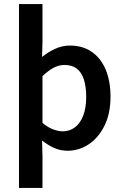

<svg xmlns="http://www.w3.org/2000/svg" viewBox="-20 -726 604 940"><path d="M73 194V-706H188V-525L186 -447Q215 -471 250 -487Q285 -503 322 -503Q385 -503 429.5 -472Q474 -441 497.5 -385Q521 -329 521 -253Q521 -169 491 -109.5Q461 -50 413.5 -19Q366 12 311 12Q276 12 245.5 -1.5Q215 -15 186 -38L188 40V194ZM287 -83Q320 -83 346 -102Q372 -121 387 -159Q402 -197 402 -252Q402 -301 391 -336Q380 -371 356.5 -389.5Q333 -408 295 -408Q269 -408 243 -394.5Q217 -381 188 -353V-124Q215 -102 240.5 -92.5Q266 -83 287 -83Z"/></svg>

Font: Mada SemiBold
Style: Regular
Weight: 600
Designer: Khaled Hosny
Version: Version 1.5